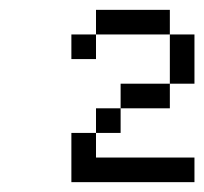

<svg xmlns="http://www.w3.org/2000/svg" viewBox="-20 -720 415 390"><path d="M125 -650V-600H175V-650ZM125 -350H375V-400H175V-450H125ZM175 -450H225V-500H175ZM175 -650H325V-700H175ZM225 -500H325V-550H225ZM325 -550H375V-650H325Z"/></svg>

Font: LS-VG5000 Light Shifted
Style: Regular
Weight: 400
Designer: Justin Bihan, 2021
Foundry: Justin Bihan, 2021
Version: Version 1.000;Glyphs 3.1.2 (3151)